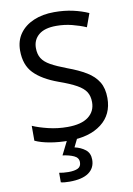

<svg xmlns="http://www.w3.org/2000/svg" viewBox="-103 -788 754 1091"><g transform="rotate(-10 274.5 -242.0)"><path d="M502 -191Q502 -96 433 -43Q364 10 247 10Q187 10 136 1Q85 -8 51 -24V-110Q87 -94 140.5 -81Q194 -68 251 -68Q331 -68 371.5 -99Q412 -130 412 -183Q412 -218 397 -242Q382 -266 345.5 -286.5Q309 -307 244 -330Q153 -363 106.5 -411Q60 -459 60 -542Q60 -599 89 -639.5Q118 -680 169.5 -702Q221 -724 288 -724Q347 -724 396 -713Q445 -702 485 -684L457 -607Q420 -623 376.5 -634Q333 -645 286 -645Q219 -645 185 -616.5Q151 -588 151 -541Q151 -505 166 -481Q181 -457 215 -438Q249 -419 307 -397Q370 -374 413.5 -347.5Q457 -321 479.5 -284Q502 -247 502 -191ZM356 139Q356 187 319 213.5Q282 240 208 240Q176 240 158 235V180Q167 182 182 183.5Q197 185 211 185Q247 185 266 175.5Q285 166 285 141Q285 115 258.5 103Q232 91 194 86L237 0H295L269 53Q305 61 330.5 81Q356 101 356 139Z"/></g></svg>

Font: Noto Sans Hebrew Droid SemiBold
Style: Regular
Weight: 600
Designer: Monotype Design Team
Foundry: Monotype Imaging Inc.
Version: Version 1.100; ttfautohint (v1.8.4.7-5d5b)